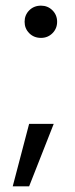

<svg xmlns="http://www.w3.org/2000/svg" viewBox="-20 -536 267 679"><path d="M125 -402Q100 -402 83.5 -418.5Q67 -435 67 -459Q67 -483 83.5 -499.5Q100 -516 125 -516Q149 -516 165.5 -499.5Q182 -483 182 -459Q182 -435 165.5 -418.5Q149 -402 125 -402ZM25 123 83 -98H170L83 123Z"/></svg>

Font: DM Sans
Style: Regular
Weight: 400
Designer: Colophon Foundry, Jonny Pinhorn
Foundry: Colophon Foundry
Version: Version 4.004; ttfautohint (v1.8.4.7-5d5b)